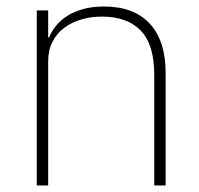

<svg xmlns="http://www.w3.org/2000/svg" viewBox="-20 -570 612 590"><path d="M93 -538H128V-455H131Q138 -473 152 -490.5Q166 -508 186.5 -521Q207 -534 235 -542Q263 -550 300 -550Q391 -550 440 -497.5Q489 -445 489 -345V0H454V-340Q454 -433 412.5 -476Q371 -519 293 -519Q261 -519 231 -510.5Q201 -502 178 -485Q155 -468 141.5 -442Q128 -416 128 -382V0H93Z"/></svg>

Font: IBM Plex Sans Thai ExtraLight
Style: Regular
Weight: 200
Designer: Mike Abbink, Paul van der Laan, Pieter van Rosmalen, Ben Mitchell, Mark Frömberg
Foundry: Bold Monday
Version: Version 1.1